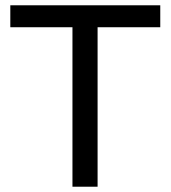

<svg xmlns="http://www.w3.org/2000/svg" viewBox="-20 -706 646 726"><path d="M254 0V-603H19V-686H586V-603H349V0Z"/></svg>

Font: Archivo
Style: Regular
Weight: 400
Designer: Hector Gatti
Foundry: Omnibus-Type
Version: Version 2.001